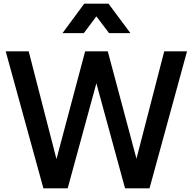

<svg xmlns="http://www.w3.org/2000/svg" viewBox="-20 -1024 1048 1044"><path d="M216 0H348L504 -571L660 0H793L997 -745H873L722 -161L566 -745H443L287 -159L136 -745H11ZM320 -844H436L504 -935L573 -844H689L570 -1004H438Z"/></svg>

Font: Custom Plus Jakarta Sans SemiBold
Style: Regular
Weight: 600
Designer: Gumpita Rahayu & FullSphere
Foundry: Tokotype & FullSphere
Version: Version 1.001;hotconv 1.0.117;makeotfexe 2.5.65602